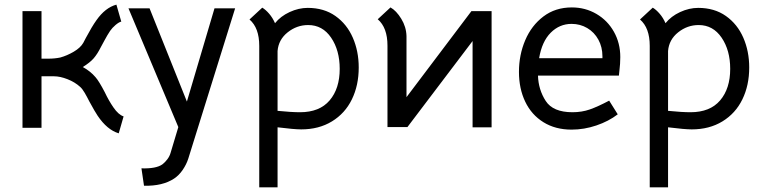

<svg xmlns="http://www.w3.org/2000/svg" viewBox="-20 -548 3291 828"><path d="M159 -500V-295H189Q216 -295 240 -300Q269 -308 298 -325Q327 -342 339 -363L350 -384Q376 -433 396 -461Q434 -515 482 -528L503 -455Q492 -452 478 -440Q464 -428 455 -415Q443 -397 431 -374.5Q419 -352 415 -345Q400 -315 384 -296.5Q368 -278 337 -259Q370 -241 392 -215Q407 -198 432 -150Q449 -114 469 -85Q491 -53 513 -46L492 27Q442 12 401 -49Q390 -65 365 -111Q355 -131 345 -148Q335 -165 326 -173Q303 -194 271 -206.5Q239 -219 213 -219H159V3H77V-500Z M680 161Q692 152 702 138.5Q712 125 716 110L749 0L534 -512H625L786 -110L905 -512H994L792 136Q784 161 768 184.5Q752 208 731 222Q681 255 601 253L590 178Q653 180 680 161Z M1527 -257Q1527 -180 1497.5 -119.5Q1468 -59 1411.5 -24.5Q1355 10 1279 10Q1249 10 1177 1V260H1098V-350Q1098 -428 1056 -464L1111 -515Q1126 -506 1141 -488.5Q1156 -471 1166 -448Q1190 -478 1229 -496Q1268 -514 1307 -514Q1377 -514 1426.5 -479Q1476 -444 1501.5 -385.5Q1527 -327 1527 -257ZM1445 -251Q1445 -331 1408 -385.5Q1371 -440 1309 -440Q1260 -440 1220.5 -408.5Q1181 -377 1177 -328V-70Q1237 -64 1274 -64Q1358 -64 1401.5 -115Q1445 -166 1445 -251Z M2100 -500V1H2018V-371L1737 0H1651V-351Q1651 -429 1609 -465L1664 -516Q1689 -502 1710.5 -467Q1732 -432 1733 -392V-129L2013 -500Z M2449 -64Q2489 -64 2523.5 -76Q2558 -88 2607 -114L2644 -55Q2605 -25 2552 -7Q2499 11 2445 11Q2375 11 2323.5 -21Q2272 -53 2245 -109.5Q2218 -166 2218 -238Q2218 -311 2245 -374.5Q2272 -438 2323.5 -477Q2375 -516 2446 -516Q2504 -516 2552 -488Q2600 -460 2627.5 -411Q2655 -362 2655 -302Q2655 -285 2654 -272.5Q2653 -260 2652 -251L2649 -222H2300Q2302 -161 2333.5 -112.5Q2365 -64 2449 -64ZM2578 -297V-305Q2578 -345 2560.5 -377Q2543 -409 2512.5 -427Q2482 -445 2445 -445Q2393 -445 2355 -407Q2317 -369 2305 -297Z M3211 -257Q3211 -180 3181.5 -119.5Q3152 -59 3095.5 -24.5Q3039 10 2963 10Q2933 10 2861 1V260H2782V-350Q2782 -428 2740 -464L2795 -515Q2810 -506 2825 -488.5Q2840 -471 2850 -448Q2874 -478 2913 -496Q2952 -514 2991 -514Q3061 -514 3110.5 -479Q3160 -444 3185.5 -385.5Q3211 -327 3211 -257ZM3129 -251Q3129 -331 3092 -385.5Q3055 -440 2993 -440Q2944 -440 2904.5 -408.5Q2865 -377 2861 -328V-70Q2921 -64 2958 -64Q3042 -64 3085.5 -115Q3129 -166 3129 -251Z"/></svg>

Font: Bellota Text
Style: Bold
Weight: 700
Designer: Kemie Guaida
Foundry: Kemie Guaida
Version: Version 4.001